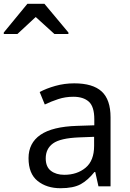

<svg xmlns="http://www.w3.org/2000/svg" viewBox="-105 -986 686 1016"><path d="M288 -545Q386 -545 433 -502Q480 -459 480 -365V0H416L399 -76H395Q360 -32 321.5 -11Q283 10 215 10Q142 10 94 -28.5Q46 -67 46 -149Q46 -229 109 -272.5Q172 -316 303 -320L394 -323V-355Q394 -422 365 -448Q336 -474 283 -474Q241 -474 203 -461.5Q165 -449 132 -433L105 -499Q140 -518 188 -531.5Q236 -545 288 -545ZM314 -259Q214 -255 175.5 -227Q137 -199 137 -148Q137 -103 164.5 -82Q192 -61 235 -61Q303 -61 348 -98.5Q393 -136 393 -214V-262ZM-85 -806V-814L40 -966H130L257 -814V-806H183L84 -896L-13 -806Z"/></svg>

Font: Noto Sans Tifinagh Rhissa Ixa
Style: Regular
Weight: 400
Designer: JamraPatel
Foundry: JamraPatel LLC
Version: Version 2.006; ttfautohint (v1.8.4.7-5d5b)